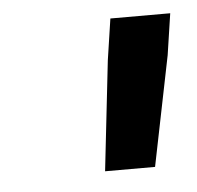

<svg xmlns="http://www.w3.org/2000/svg" viewBox="-32 -781 318 310"><g transform="rotate(-5 127.0 -626.5)"><path d="M147 -682 157 -749H254L244 -682L208 -504H127Z"/></g></svg>

Font: Exo Medium
Style: Italic
Weight: 500
Italic angle: -9°
Designer: Natanael Gama
Foundry: Natanael Gama
Version: Version 1.500; ttfautohint (v1.6)